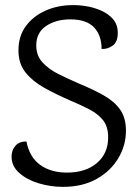

<svg xmlns="http://www.w3.org/2000/svg" viewBox="-20 -712 536 747"><path d="M259.4 -692.1Q284.3 -692.9 315.1 -688Q345.9 -683.1 374 -670.6Q402.1 -658.2 420.2 -637.1Q438.2 -615.9 438.2 -583.5Q438.2 -548.4 418.2 -534.3Q398.1 -520.2 375.3 -521.5Q375.3 -574 346 -605.3Q316.7 -636.6 253.2 -636.6Q197.9 -636.6 159.5 -611Q121.1 -585.3 121.1 -535.3Q121.1 -495.2 145.8 -468.6Q170.6 -442.1 208.7 -423.2Q246.8 -404.4 285.8 -387.5Q341.7 -364.5 383.1 -341.1Q424.5 -317.8 447.3 -285.8Q470 -253.7 470 -203.3Q470 -146 440.1 -96.1Q410.2 -46.2 355.5 -15.6Q300.9 15 225.2 15Q176.6 15 130.6 1.2Q84.7 -12.6 54.8 -39.2Q25 -65.8 25 -102.4Q25 -127.3 39.7 -144.5Q54.5 -161.7 82.8 -161.7Q94.7 -100.6 136.2 -70.5Q177.8 -40.5 240.6 -40.5Q313.4 -40.5 357.1 -77.8Q400.8 -115.1 400.8 -177.5Q400.8 -219.4 380.9 -244.4Q361 -269.3 327.4 -286.6Q293.8 -304 250.6 -322.2Q198.2 -345 152.9 -370Q107.6 -395.1 79.7 -429.6Q51.8 -464.2 51.8 -516.3Q51.8 -570.8 80.1 -609.8Q108.4 -648.7 155.7 -670Q203 -691.3 259.4 -692.1Z"/></svg>

Font: Karma Variable Light
Style: Regular
Weight: 300
Designer: Joana Correia
Foundry: Indian Type Foundry
Version: Version 3.000